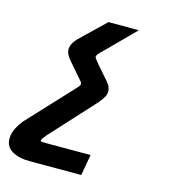

<svg xmlns="http://www.w3.org/2000/svg" viewBox="-113 -640 824 925"><g transform="rotate(15 299.0 -177.0)"><path d="M-2 115Q-2 107 -0.5 98Q2.5 79.5 13.2 59Q24 38.5 39 20L249.5 -206Q253.5 -210.5 257.8 -215.8Q262 -221 263 -226L260 -236.5L187.5 -320.5Q173.5 -336.5 167.5 -348.8Q161.5 -361 161.5 -373.5Q161.5 -399.5 187 -428L313.5 -550H465L323 -407Q310.5 -395.5 304.5 -388.5Q298.5 -381.5 297 -374Q296.5 -370.5 301.5 -363.2Q306.5 -356 319 -341.5L381.5 -269.5Q399 -249 399 -226Q399 -213.5 391.8 -199.2Q384.5 -185 365.5 -163L165.5 55.5Q156.5 66 152.2 72.2Q148 78.5 146.5 85Q146 89.5 151 90.2Q156 91 176 91H396L377.5 195.5H119Q67.5 195.5 32.8 175.8Q-2 156 -2 115Z"/></g></svg>

Font: JuliaMono SemiBoldItalic
Style: Regular
Weight: 600
Italic angle: -9°
Monospace: yes
Designer: cormullion
Foundry: corm
Version: Version 0.049; ttfautohint (v1.8.4)